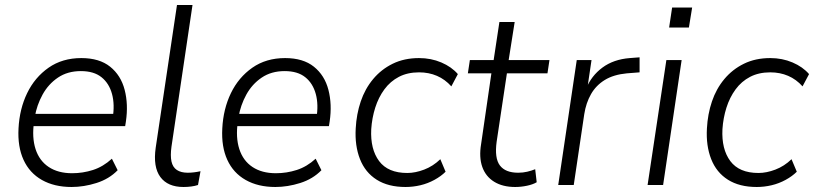

<svg xmlns="http://www.w3.org/2000/svg" viewBox="-20 -739 3252 767"><path d="M266 8Q197 8 147.5 -20Q98 -48 74 -100.5Q50 -153 54 -226Q58 -304 88.5 -367Q119 -430 174 -468.5Q229 -507 305 -507Q377 -507 420 -472.5Q463 -438 478 -380Q493 -322 483 -254L480 -235H97L105 -284H451L430 -267Q439 -321 427.5 -363.5Q416 -406 385.5 -430.5Q355 -455 303 -455Q250 -455 211.5 -429Q173 -403 150 -361Q127 -319 119 -272L116 -252Q107 -190 122 -143.5Q137 -97 174.5 -72Q212 -47 268 -47Q311 -47 351.5 -60Q392 -73 427 -105L450 -59Q416 -24 365.5 -8Q315 8 266 8Z M713 8Q650 8 620.5 -32Q591 -72 602 -149L687 -719H749L665 -153Q660 -117 665 -94Q670 -71 686.5 -60Q703 -49 730 -49Q742 -49 754.5 -50.5Q767 -52 781 -55L771 0Q759 4 744 6Q729 8 713 8Z M1080 8Q1011 8 961.5 -20Q912 -48 888 -100.5Q864 -153 868 -226Q872 -304 902.5 -367Q933 -430 988 -468.5Q1043 -507 1119 -507Q1191 -507 1234 -472.5Q1277 -438 1292 -380Q1307 -322 1297 -254L1294 -235H911L919 -284H1265L1244 -267Q1253 -321 1241.5 -363.5Q1230 -406 1199.5 -430.5Q1169 -455 1117 -455Q1064 -455 1025.5 -429Q987 -403 964 -361Q941 -319 933 -272L930 -252Q921 -190 936 -143.5Q951 -97 988.5 -72Q1026 -47 1082 -47Q1125 -47 1165.5 -60Q1206 -73 1241 -105L1264 -59Q1230 -24 1179.5 -8Q1129 8 1080 8Z M1600 8Q1531 8 1485 -21Q1439 -50 1418 -103.5Q1397 -157 1401 -226Q1404 -283 1421 -333.5Q1438 -384 1470.5 -423Q1503 -462 1549 -484.5Q1595 -507 1654 -507Q1702 -507 1743 -489.5Q1784 -472 1809 -443L1783 -394Q1758 -422 1725.5 -436Q1693 -450 1654 -450Q1608 -450 1573.5 -432Q1539 -414 1515.5 -382Q1492 -350 1479 -309Q1466 -268 1463 -223Q1459 -143 1494.5 -95.5Q1530 -48 1607 -48Q1639 -48 1674.5 -61.5Q1710 -75 1739 -103L1760 -53Q1742 -35 1715.5 -20.5Q1689 -6 1659.5 1Q1630 8 1600 8Z M2038 8Q1988 8 1954 -13Q1920 -34 1906.5 -72.5Q1893 -111 1902 -164L1943 -446H1849L1857 -499H1952L1975 -651H2036L2012 -499H2175L2167 -446H2005L1964 -173Q1955 -107 1977 -78Q1999 -49 2050 -49Q2069 -49 2086 -53Q2103 -57 2118 -63L2124 -11Q2109 -2 2085 3Q2061 8 2038 8Z M2210 0 2284 -499H2343L2326 -384H2321Q2342 -436 2386.5 -469Q2431 -502 2496 -507L2535 -510V-450L2484 -446Q2431 -441 2396 -419.5Q2361 -398 2341 -363Q2321 -328 2314 -283L2272 0Z M2653 -629 2665 -709H2745L2732 -629ZM2567 0 2642 -499H2703L2629 0Z M3003 8Q2934 8 2888 -21Q2842 -50 2821 -103.5Q2800 -157 2804 -226Q2807 -283 2824 -333.5Q2841 -384 2873.5 -423Q2906 -462 2952 -484.5Q2998 -507 3057 -507Q3105 -507 3146 -489.5Q3187 -472 3212 -443L3186 -394Q3161 -422 3128.5 -436Q3096 -450 3057 -450Q3011 -450 2976.5 -432Q2942 -414 2918.5 -382Q2895 -350 2882 -309Q2869 -268 2866 -223Q2862 -143 2897.5 -95.5Q2933 -48 3010 -48Q3042 -48 3077.5 -61.5Q3113 -75 3142 -103L3163 -53Q3145 -35 3118.5 -20.5Q3092 -6 3062.5 1Q3033 8 3003 8Z"/></svg>

Font: Nunitoga
Style: Light Italic
Weight: 300
Italic angle: -9°
Designer: Vernon Adams
Foundry: Vernon Adams
Version: Version 1.0